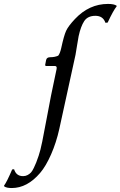

<svg xmlns="http://www.w3.org/2000/svg" viewBox="-118 -718 608 969"><path d="M175.8 -437Q185.1 -448.2 191.4 -477.1Q204.6 -538.1 215.6 -562.3Q226.6 -586.4 260.3 -622.1Q332 -698.2 427.2 -698.2Q458 -698.2 470.7 -689V-686Q453.6 -664.6 425.3 -604L414.1 -603Q402.3 -638.2 363.5 -638.2Q324.7 -638.2 307.1 -611.6Q289.6 -585 278.8 -535.2Q276.9 -526.4 271.2 -490.5Q265.6 -454.6 263.2 -441.9L181.2 -66.9Q166 1.5 139.9 61Q113.8 120.6 84.5 154.8Q19.5 231 -58.6 231Q-86.4 231 -97.2 222.2L-97.7 219.2Q-82.5 198.2 -56.6 137.2L-46.9 136.2Q-36.1 171.4 -1 170.9Q11.2 170.9 21.5 165.3Q31.7 159.7 38.3 152.6Q44.9 145.5 52.7 129.4Q60.5 113.3 64.7 102.3Q68.8 91.3 77.1 67.9Q85.4 44.4 95.2 -3.4Q105 -51.3 118.2 -123.3Q131.3 -195.3 139.6 -235.8L167.5 -369.1Q170.9 -385.3 158.7 -384.8H116.7Q109.9 -384.8 109.9 -390.1L114.7 -415Q117.7 -429.2 135.3 -429.2Q158.2 -429.2 175.8 -437Z"/></svg>

Font: Linux Biolinum
Style: Italic
Weight: 400
Italic angle: -12°
Designer: Philipp H. Poll
Foundry: Philipp H. Poll
Version: Version 1.1.3 ; ttfautohint (v0.9)